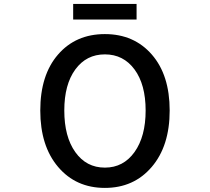

<svg xmlns="http://www.w3.org/2000/svg" viewBox="-20 -919 1040 952"><path d="M732.4 -91.3Q643.6 12.7 500 12.7Q356.4 12.7 268.1 -91.3Q179.7 -195.3 179.7 -371.1Q179.7 -546.9 267.6 -648.4Q355.5 -750 500 -750Q644.5 -750 732.9 -648.4Q821.3 -546.9 821.3 -371.1Q821.3 -195.3 732.4 -91.3ZM298.8 -371.1Q298.8 -241.2 353.5 -164.6Q408.2 -87.9 500 -87.9Q591.8 -87.9 647 -165Q702.1 -242.2 702.1 -371.1Q702.1 -500 647 -574.7Q591.8 -649.4 500 -649.4Q408.2 -649.4 353.5 -574.7Q298.8 -500 298.8 -371.1ZM342.8 -822.3V-899.4H657.2V-822.3Z"/></svg>

Font: GenEi Gothic M SemiBold
Style: Regular
Weight: 500
Designer: o_tamon (Modified); [Source Han Sans]
Ryoko NISHIZUKA  (kana & ideographs); Paul D. Hunt (Latin, Greek & Cyrillic); Wenl
Version: Version 1.1a;Original Version 1.004